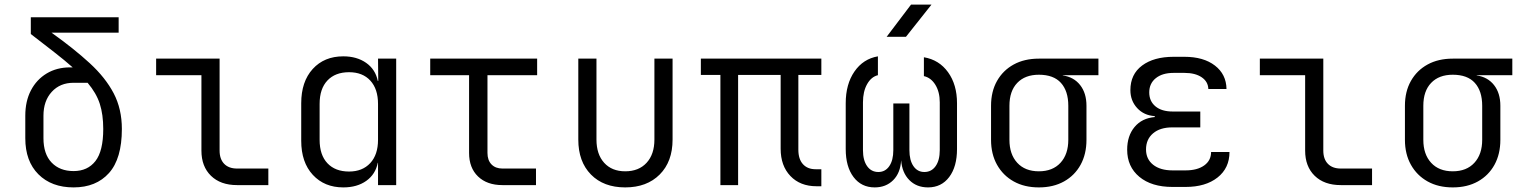

<svg xmlns="http://www.w3.org/2000/svg" viewBox="-20 -805 6640 835"><path d="M300 10Q204 10 147 -47Q90 -104 90 -204V-302Q90 -365 114.5 -412Q139 -459 183 -485.5Q227 -512 285 -512H296Q261 -543 216 -578Q171 -613 114 -657V-730H496V-663H204Q302 -593 370.5 -530Q439 -467 474.5 -399Q510 -331 510 -244Q510 -115 454 -52.5Q398 10 300 10ZM300 -61Q361 -61 395 -104.5Q429 -148 429 -244Q429 -307 414 -353.5Q399 -400 361 -445H300Q241 -445 205 -405.5Q169 -366 169 -302V-204Q169 -135 204.5 -98Q240 -61 300 -61Z M1011 0Q939 0 897.5 -40.5Q856 -81 856 -150V-478H659V-550H935V-150Q935 -113 955 -92.5Q975 -72 1011 -72H1147V0Z M1473 10Q1391 10 1340.5 -44.5Q1290 -99 1290 -193V-356Q1290 -450 1340 -505Q1390 -560 1473 -560Q1532 -560 1572.5 -531.5Q1613 -503 1623 -453H1625L1624 -550H1703V0H1624V-97H1623Q1613 -47 1573 -18.5Q1533 10 1473 10ZM1498 -59Q1556 -59 1590 -95.5Q1624 -132 1624 -197V-353Q1624 -418 1590.5 -454.5Q1557 -491 1498 -491Q1438 -491 1404 -455Q1370 -419 1370 -353V-197Q1370 -131 1404 -95Q1438 -59 1498 -59Z M2165 0Q2098 0 2059 -37.5Q2020 -75 2020 -140V-478H1851V-550H2316V-478H2100V-140Q2100 -108 2117.5 -90Q2135 -72 2165 -72H2311V0Z M2699 10Q2605 10 2550 -46Q2495 -102 2495 -198V-550H2574V-198Q2574 -134 2607.5 -97Q2641 -60 2699 -60Q2758 -60 2792 -97Q2826 -134 2826 -198V-550H2905V-198Q2905 -102 2849 -46Q2793 10 2699 10Z M3531 5Q3460 5 3417.5 -39.5Q3375 -84 3375 -158V-479H3190V0H3113V-479H3028V-550H3552V-479H3452V-154Q3452 -113 3472 -91Q3492 -69 3527 -69H3552V5Z M3784 10Q3726 10 3692 -35Q3658 -80 3658 -157V-356Q3658 -439 3696 -494Q3734 -549 3798 -560V-478Q3769 -471 3751 -439Q3733 -407 3733 -360V-152Q3733 -108 3751 -82.5Q3769 -57 3800 -57Q3830 -57 3847.5 -82.5Q3865 -108 3865 -152V-355H3935V-152Q3935 -108 3952.5 -82.5Q3970 -57 4000 -57Q4031 -57 4049 -82.5Q4067 -108 4067 -152V-360Q4067 -405 4048 -436Q4029 -467 3998 -474V-556Q4064 -545 4103 -491Q4142 -437 4142 -356V-157Q4142 -80 4108 -35Q4074 10 4016 10Q3966 10 3934.5 -22Q3903 -54 3899 -108Q3896 -53 3864.5 -21.5Q3833 10 3784 10ZM3836 -645 3942 -785H4031L3920 -645Z M4498 10Q4435 10 4388.5 -16Q4342 -42 4316 -88.5Q4290 -135 4290 -197V-345Q4290 -407 4316 -453Q4342 -499 4388.5 -524.5Q4435 -550 4498 -550H4757V-478H4602V-477Q4650 -470 4677.5 -435Q4705 -400 4705 -345V-197Q4705 -135 4679.5 -88.5Q4654 -42 4607.5 -16Q4561 10 4498 10ZM4498 -60Q4558 -60 4592 -97Q4626 -134 4626 -197V-345Q4626 -409 4594 -444.5Q4562 -480 4498 -480Q4438 -480 4404 -444.5Q4370 -409 4370 -345V-197Q4370 -134 4404 -97Q4438 -60 4498 -60Z M5136 8H5079Q4988 8 4935 -36Q4882 -80 4882 -154Q4882 -214 4914 -252.5Q4946 -291 5002 -296V-300Q4955 -303 4925.5 -335Q4896 -367 4896 -413Q4896 -482 4947 -520Q4998 -558 5084 -558H5131Q5214 -558 5263.5 -520Q5313 -482 5314 -418H5235Q5234 -450 5206 -469Q5178 -488 5131 -488H5084Q5035 -488 5006.5 -465Q4978 -442 4978 -403Q4978 -365 5005 -342.5Q5032 -320 5080 -320H5200V-251H5078Q5025 -251 4994.5 -225Q4964 -199 4964 -155Q4964 -113 4995 -88.5Q5026 -64 5079 -64H5136Q5187 -64 5217 -85.5Q5247 -107 5247 -144H5327Q5327 -74 5275 -33Q5223 8 5136 8Z M5811 0Q5739 0 5697.5 -40.5Q5656 -81 5656 -150V-478H5459V-550H5735V-150Q5735 -113 5755 -92.5Q5775 -72 5811 -72H5947V0Z M6298 10Q6235 10 6188.5 -16Q6142 -42 6116 -88.5Q6090 -135 6090 -197V-345Q6090 -407 6116 -453Q6142 -499 6188.5 -524.5Q6235 -550 6298 -550H6557V-478H6402V-477Q6450 -470 6477.5 -435Q6505 -400 6505 -345V-197Q6505 -135 6479.5 -88.5Q6454 -42 6407.5 -16Q6361 10 6298 10ZM6298 -60Q6358 -60 6392 -97Q6426 -134 6426 -197V-345Q6426 -409 6394 -444.5Q6362 -480 6298 -480Q6238 -480 6204 -444.5Q6170 -409 6170 -345V-197Q6170 -134 6204 -97Q6238 -60 6298 -60Z"/></svg>

Font: JetBrains Mono NL Light
Style: Regular
Weight: 300
Monospace: yes
Designer: Philipp Nurullin, Konstantin Bulenkov
Foundry: JetBrains
Version: Version 2.305; ttfautohint (v1.8.4.7-5d5b)